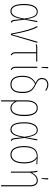

<svg xmlns="http://www.w3.org/2000/svg" viewBox="1386 -2162 973 3784"><g transform="rotate(90 1872.0 -270.5)"><path d="M357 -303 394 -519H417L368 -270L394 -69Q397 -44 405.5 -32.5Q414 -21 427 -16L419 3Q400 -3 388 -16.5Q376 -30 373 -61L355 -223Q336 -99 299 -44.5Q262 10 202 10Q59 10 59 -262Q59 -388 99 -458.5Q139 -529 211 -529Q270 -529 304 -479Q338 -429 357 -303ZM81 -262Q81 -130 112 -70.5Q143 -11 202 -11Q255 -11 290 -68.5Q325 -126 346 -268Q333 -361 315 -413Q297 -465 272.5 -487Q248 -509 211 -509Q152 -509 116.5 -445.5Q81 -382 81 -262Z M659 -19 803 -523 825 -518 672 0H644Q604 -213 567.5 -334Q531 -455 493 -517L514 -524Q592 -398 659 -19Z M1031 -498V-96Q1031 -62 1040 -44Q1049 -26 1072 -14L1065 5Q1034 -9 1021.5 -31.5Q1009 -54 1009 -96V-498H915Q893 -498 882.5 -496.5Q872 -495 859 -489L852 -508Q865 -514 878.5 -516.5Q892 -519 913 -519H1193V-498Z M1318 -96Q1318 -62 1327 -44Q1336 -26 1359 -14L1352 5Q1321 -9 1308.5 -31.5Q1296 -54 1296 -96V-519H1318ZM1301 -734 1326 -733 1316 -603H1300Z M1814 -229Q1814 -105 1770.5 -47.5Q1727 10 1644 10Q1563 10 1518.5 -49Q1474 -108 1474 -230Q1474 -327 1511.5 -390.5Q1549 -454 1616 -485Q1563 -511 1540 -539.5Q1517 -568 1517 -613Q1517 -666 1553 -701.5Q1589 -737 1648 -737Q1683 -737 1711.5 -726Q1740 -715 1769 -692L1756 -676Q1730 -697 1705 -706.5Q1680 -716 1648 -716Q1598 -716 1569 -687.5Q1540 -659 1540 -612Q1540 -570 1563.5 -544Q1587 -518 1654 -487Q1713 -460 1747 -428Q1781 -396 1797.5 -348.5Q1814 -301 1814 -229ZM1791 -229Q1791 -298 1776.5 -342Q1762 -386 1729 -417Q1696 -448 1635 -476Q1570 -448 1533 -387.5Q1496 -327 1496 -230Q1496 -117 1534.5 -64Q1573 -11 1644 -11Q1717 -11 1754 -62Q1791 -113 1791 -229Z M2268 -264Q2268 -126 2226 -58Q2184 10 2112 10Q2029 10 1980 -81V192L1958 196V-308Q1958 -411 1997 -470Q2036 -529 2111 -529Q2188 -529 2228 -461.5Q2268 -394 2268 -264ZM2244 -264Q2244 -509 2111 -509Q2046 -509 2013 -456.5Q1980 -404 1980 -305V-117Q2029 -11 2111 -11Q2174 -11 2209 -72.5Q2244 -134 2244 -264Z M2688 -303 2725 -519H2748L2699 -270L2725 -69Q2728 -44 2736.5 -32.5Q2745 -21 2758 -16L2750 3Q2731 -3 2719 -16.5Q2707 -30 2704 -61L2686 -223Q2667 -99 2630 -44.5Q2593 10 2533 10Q2390 10 2390 -262Q2390 -388 2430 -458.5Q2470 -529 2542 -529Q2601 -529 2635 -479Q2669 -429 2688 -303ZM2412 -262Q2412 -130 2443 -70.5Q2474 -11 2533 -11Q2586 -11 2621 -68.5Q2656 -126 2677 -268Q2664 -361 2646 -413Q2628 -465 2603.5 -487Q2579 -509 2542 -509Q2483 -509 2447.5 -445.5Q2412 -382 2412 -262Z M3218 -501 3103 -508Q3201 -444 3201 -262Q3201 -128 3155.5 -59Q3110 10 3029 10Q2948 10 2903.5 -59Q2859 -128 2859 -259Q2859 -527 3061 -527Q3118 -527 3218 -519ZM3072 -510Q2971 -511 2926 -448.5Q2881 -386 2881 -259Q2881 -137 2920 -74Q2959 -11 3029 -11Q3100 -11 3139.5 -74Q3179 -137 3179 -262Q3179 -447 3072 -510Z M3653 -379V196L3631 192V-377Q3631 -441 3607.5 -475Q3584 -509 3537 -509Q3448 -509 3384 -381V0H3362V-363Q3362 -454 3345 -520L3365 -523Q3380 -476 3383 -412Q3413 -469 3451 -499Q3489 -529 3539 -529Q3595 -529 3624 -489.5Q3653 -450 3653 -379ZM3493 -734 3518 -733 3508 -603H3492Z"/></g></svg>

Font: Fira Sans Extra Condensed Thin
Style: Regular
Weight: 250
Width: 1
Designer: Carrois Corporate & Edenspiekermann AG
Foundry: Carrois Corporate GbR & Edenspiekermann AG
Version: Version 4.203